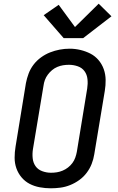

<svg xmlns="http://www.w3.org/2000/svg" viewBox="-20 -1009 640 1037"><path d="M254 8Q224 8 194.5 2.5Q165 -3 140 -16Q115 -29 96.5 -51Q78 -73 68.5 -100Q59 -127 59 -157Q59 -187 64 -217L120 -560Q125 -586 134.5 -611.5Q144 -637 161 -659.5Q178 -682 201.5 -699Q225 -716 250.5 -726Q276 -736 302.5 -741Q329 -746 356 -746Q386 -746 415 -739Q444 -732 469 -719Q494 -706 512.5 -684Q531 -662 540.5 -635Q550 -608 550.5 -578Q551 -548 546 -518L489 -175Q485 -149 475 -123.5Q465 -98 448 -75.5Q431 -53 408 -36.5Q385 -20 359 -9.5Q333 1 306.5 4.5Q280 8 254 8ZM255 -76Q255 -76 255.5 -76Q256 -76 256 -76Q272 -76 287.5 -78.5Q303 -81 318.5 -87.5Q334 -94 347.5 -104.5Q361 -115 371 -128.5Q381 -142 386.5 -157.5Q392 -173 395 -189L451 -531Q455 -556 452.5 -581Q450 -606 436.5 -624.5Q423 -643 400 -651Q377 -659 352 -659Q336 -659 320.5 -656.5Q305 -654 289.5 -647.5Q274 -641 261 -630Q248 -619 238 -605.5Q228 -592 222.5 -577Q217 -562 215 -546L158 -204Q154 -179 156.5 -154.5Q159 -130 172 -111.5Q185 -93 208 -84.5Q231 -76 255 -76ZM324 -803 216 -927 297 -983 385 -863 513 -989 582 -921 429 -803Z"/></svg>

Font: Iosevka Slab Medium Extended
Style: Italic
Weight: 500
Width: 7
Italic angle: -9°
Monospace: yes
Designer: Belleve Invis
Foundry: Belleve Invis
Version: Version 11.1.0; ttfautohint (v1.8.3)